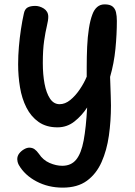

<svg xmlns="http://www.w3.org/2000/svg" viewBox="-20 -569 616 879"><path d="M89 -506Q93 -527 106 -534.5Q119 -542 142 -542Q151 -542 161 -539Q171 -536 180.5 -530Q190 -524 195.5 -514.5Q201 -505 201 -492Q201 -476 194.5 -449.5Q188 -423 182 -382Q176 -341 176 -280Q176 -228 184 -185.5Q192 -143 209 -117.5Q226 -92 253 -92Q278 -92 301.5 -111Q325 -130 345 -159.5Q365 -189 377 -218V-263Q377 -310 379 -355Q381 -400 387 -438.5Q393 -477 403 -503Q411 -525 425 -537Q439 -549 459 -549Q483 -549 495 -539.5Q507 -530 511 -513Q515 -496 515 -473Q515 -412 508.5 -345.5Q502 -279 484 -217Q485 -196 485.5 -174Q486 -152 487 -130Q488 -108 488 -86Q488 -15 478.5 52Q469 119 445 173Q421 227 378 258.5Q335 290 267 290Q201 290 147 261.5Q93 233 66 186Q62 178 60.5 171.5Q59 165 59 160Q59 145 68 133.5Q77 122 90 114.5Q103 107 114 107Q128 107 138 114Q148 121 158 135Q177 164 207 177Q237 190 265 190Q306 190 329 161.5Q352 133 363 74Q374 15 379 -77Q355 -40 321 -13Q287 14 243 14Q192 14 157 -10.5Q122 -35 101 -76.5Q80 -118 71.5 -169.5Q63 -221 63 -275Q63 -314 66.5 -355Q70 -396 76 -435.5Q82 -475 89 -506Z"/></svg>

Font: Playpen Sans Medium
Style: Regular
Weight: 500
Designer: Laura Meseguer, Veronika Burian, José Scaglione
Foundry: TypeTogether
Version: Version 1.001